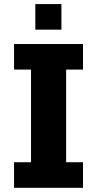

<svg xmlns="http://www.w3.org/2000/svg" viewBox="-20 -896 463 916"><path d="M47 0V-122H128V-564H47V-686H376V-564H295.5V-122H376V0ZM148.5 -754.5V-876.5H273V-754.5Z"/></svg>

Font: Chivo Medium
Style: Regular
Weight: 500
Designer: Hector Gatti
Foundry: Omnibus-Type
Version: Version 2.002